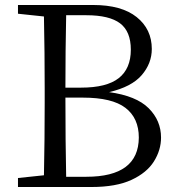

<svg xmlns="http://www.w3.org/2000/svg" viewBox="-20 -749 715 769"><path d="M245 -41H326Q535 -41 536 -198Q536 -276 482.5 -317Q429 -358 312 -358H242Q242 -183 245 -41ZM326 -688H245Q242 -548 242 -398H305Q407 -398 455.5 -436Q504 -474 504 -550Q504 -623 461 -655.5Q418 -688 326 -688ZM52 -729H353Q467 -729 527.5 -680.5Q588 -632 588 -553Q588 -495 547.5 -448Q507 -401 417 -380Q526 -365 575.5 -315.5Q625 -266 625 -198Q625 -148 596.5 -102.5Q568 -57 506.5 -28.5Q445 0 346 0H52V-36L156 -47Q159 -191 159 -338V-393Q159 -537 156 -683L52 -694Z"/></svg>

Font: Han-Nom Khai
Style: Regular
Weight: 400
Version: Version 1.200;June 22, 2023;FontCreator 14.0.0.2814 64-bit